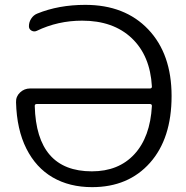

<svg xmlns="http://www.w3.org/2000/svg" viewBox="-20 -760 765 790"><path d="M131 -332Q123 -332 123 -324Q130 -55 358 -55Q468 -55 533 -125.5Q598 -196 605 -324Q605 -332 597 -332ZM359 10Q266 10 197 -30Q128 -70 88.5 -148.5Q49 -227 46 -339Q45 -363 62.5 -379.5Q80 -396 104 -396H597Q605 -396 605 -404Q598 -531 522 -603Q446 -675 318 -675Q218 -675 131 -633Q120 -628 109.5 -634Q99 -640 99 -652Q99 -669 108.5 -683.5Q118 -698 133 -704Q221 -740 331 -740Q494 -740 590 -639Q686 -538 686 -365Q686 -190 597 -90Q508 10 359 10Z"/></svg>

Font: Rounded Mplus 1c
Style: Regular
Weight: 400
Version: Version 1.059.20150529